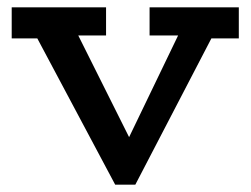

<svg xmlns="http://www.w3.org/2000/svg" viewBox="-20 -491 685 525"><path d="M295 14 82 -386H12V-471H270V-394H194L333 -116L467 -394H389V-471H633V-386H558L350 14Z"/></svg>

Font: BioRhyme ExtraBold Medium
Style: Regular
Weight: 500
Version: Version 1.600;gftools[0.9.33]